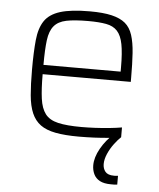

<svg xmlns="http://www.w3.org/2000/svg" viewBox="-52 -563 664 803"><g transform="rotate(5 280.5 -161.5)"><path d="M292 8Q234 8 194.5 0.5Q155 -7 131 -24.5Q107 -42 94 -72Q81 -102 77 -147Q73 -192 73 -254Q73 -328 78 -378.5Q83 -429 103.5 -459.5Q124 -490 169 -504Q214 -518 293 -518Q349 -518 385 -509.5Q421 -501 442 -483.5Q463 -466 473 -435Q483 -404 486 -360Q489 -316 489 -256V-239H119Q119 -177 124.5 -136.5Q130 -96 147.5 -73Q165 -50 201.5 -41.5Q238 -33 300 -33Q326 -33 356.5 -34.5Q387 -36 416.5 -39Q446 -42 469 -46V-5Q449 -1 419.5 2Q390 5 357 6.5Q324 8 292 8ZM443 -258V-296Q443 -357 436 -393Q429 -429 412 -447.5Q395 -466 365 -471.5Q335 -477 290 -477Q232 -477 198 -470Q164 -463 146.5 -442Q129 -421 124 -382Q119 -343 119 -278H463ZM444 195Q414 195 396.5 185.5Q379 176 371 159Q363 142 363 122Q363 89 384 51.5Q405 14 438 -15L469 -5Q456 7 441 27Q426 47 416 70Q406 93 406 113Q406 132 416.5 145Q427 158 453 158Q456 158 459.5 158Q463 158 470 157V194Q462 195 457 195Q452 195 444 195Z"/></g></svg>

Font: Saira Thin ExtraLight
Style: Regular
Weight: 250
Version: Version 1.101